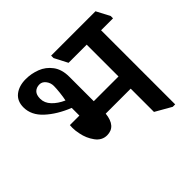

<svg xmlns="http://www.w3.org/2000/svg" viewBox="-168 -870 1114 1114"><g transform="rotate(-45 389.5 -312.5)"><path d="M778 -581V-562H680V46H660L562 -10V-201H357Q347 -106 274 -106Q232 -106 204.5 -143.5Q177 -181 168 -228Q162 -254 162 -280Q162 -294 163 -301H241V-364Q156 -398 100.5 -449Q45 -500 45 -564Q45 -616 80 -643.5Q115 -671 171 -671Q216 -671 259 -654.5Q302 -638 330.5 -600Q359 -562 359 -502V-301H562V-562H413L371 -643V-663H735ZM246 -420Q251 -443 254.5 -475Q258 -507 258 -527Q258 -553 242.5 -573Q227 -593 205 -593Q180 -593 164.5 -578Q149 -563 149 -531Q149 -496 176 -467.5Q203 -439 246 -420Z"/></g></svg>

Font: Martel ExtraBold
Style: Regular
Weight: 800
Designer: Dan Reynolds
Foundry: Dan Reynolds
Version: Version 1.001; ttfautohint (v1.1) -l 5 -r 5 -G 72 -x 0 -D la